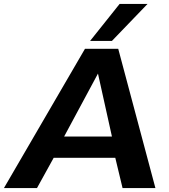

<svg xmlns="http://www.w3.org/2000/svg" viewBox="-56 -956 861 976"><path d="M-36 0 376 -708H545L734 0H567L530 -154H217L132 0ZM270 -262H513L442 -582ZM402 -748 552 -936H694L513 -748Z"/></svg>

Font: Georama Extended SemiBold
Style: Italic
Weight: 600
Width: 7
Italic angle: -9°
Designer: Jean-Baptiste Levee
Foundry: Production Type
Version: Version 1.000